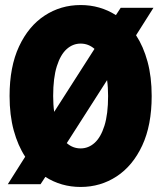

<svg xmlns="http://www.w3.org/2000/svg" viewBox="-20 -731 640 762"><path d="M300 11Q223 11 160 -29L141 0H11L80 -109Q51 -153 34.5 -213.5Q18 -274 18 -350Q18 -466 55.5 -546.5Q93 -627 157 -669Q221 -711 300 -711Q377 -711 440 -671L459 -700H589L520 -591Q549 -547 565.5 -486.5Q582 -426 582 -350Q582 -234 544.5 -153.5Q507 -73 443 -31Q379 11 300 11ZM195 -287 355 -537Q331 -558 300 -558Q269 -558 244.5 -536Q220 -514 205.5 -468Q191 -422 191 -350Q191 -333 192 -317Q193 -301 195 -287ZM300 -142Q331 -142 355.5 -164Q380 -186 394.5 -232Q409 -278 409 -350Q409 -367 408 -383Q407 -399 405 -413L245 -163Q269 -142 300 -142Z"/></svg>

Font: Red Hat Mono
Style: Regular
Weight: 300
Monospace: yes
Designer: Pentagram, MCKL
Foundry: Pentagram, MCKL
Version: Version 1.023